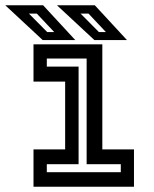

<svg xmlns="http://www.w3.org/2000/svg" viewBox="-70 -708 585 728"><path d="M57 0V-141.5H177V-398.5H57V-540H318V-141.5H438V0ZM107.5 -55H388V-85.5H258.5V-486H107.5V-455.5H228V-85.5H107.5ZM411.5 -556H288L146 -688H289.5ZM331.5 -586.5 265.5 -656.5H235.5L305 -586.5ZM215.5 -556H92L-50 -688H93.5ZM135.5 -586.5 69.5 -656.5H39.5L109 -586.5Z"/></svg>

Font: Tourney SemiBold
Style: Regular
Weight: 600
Version: Version 1.015